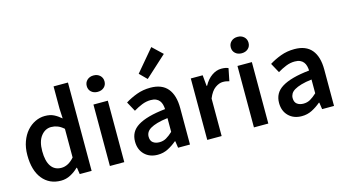

<svg xmlns="http://www.w3.org/2000/svg" viewBox="-88 -1137 2668 1482"><g transform="rotate(-15 1246.5 -396.0)"><path d="M245 12Q152 12 97.5 -55.5Q43 -123 43 -245Q43 -305 60.5 -353Q78 -401 107 -434Q136 -467 173.5 -485Q211 -503 251 -503Q293 -503 322 -488.5Q351 -474 380 -449L376 -528V-706H491V0H396L388 -53H384Q357 -26 321 -7Q285 12 245 12ZM273 -83Q328 -83 376 -138V-367Q350 -390 325.5 -399Q301 -408 276 -408Q228 -408 195 -366Q162 -324 162 -246Q162 -166 190.5 -124.5Q219 -83 273 -83Z M637 0V-491H752V0ZM695 -577Q664 -577 644 -595Q624 -613 624 -642Q624 -671 644 -689.5Q664 -708 695 -708Q726 -708 746 -689.5Q766 -671 766 -642Q766 -613 746 -595Q726 -577 695 -577Z M1018 12Q953 12 913 -27.5Q873 -67 873 -132Q873 -171 889.5 -201.5Q906 -232 941.5 -254Q977 -276 1031.5 -291Q1086 -306 1162 -314Q1161 -333 1156.5 -350.5Q1152 -368 1141.5 -381.5Q1131 -395 1114 -402.5Q1097 -410 1072 -410Q1036 -410 1001.5 -396Q967 -382 934 -362L892 -439Q933 -465 984 -484Q1035 -503 1094 -503Q1186 -503 1231.5 -448.5Q1277 -394 1277 -291V0H1182L1174 -54H1170Q1137 -26 1099.5 -7Q1062 12 1018 12ZM1055 -78Q1085 -78 1109.5 -92Q1134 -106 1162 -132V-242Q1112 -236 1078 -226Q1044 -216 1023 -203.5Q1002 -191 993 -175Q984 -159 984 -141Q984 -108 1004 -93Q1024 -78 1055 -78ZM1093 -573 1036 -630 1183 -804 1263 -728Z M1415 0V-491H1510L1518 -404H1522Q1548 -452 1585 -477.5Q1622 -503 1661 -503Q1696 -503 1717 -493L1697 -393Q1684 -397 1673 -399Q1662 -401 1646 -401Q1617 -401 1585 -378.5Q1553 -356 1530 -300V0Z M1788 0V-491H1903V0ZM1846 -577Q1815 -577 1795 -595Q1775 -613 1775 -642Q1775 -671 1795 -689.5Q1815 -708 1846 -708Q1877 -708 1897 -689.5Q1917 -671 1917 -642Q1917 -613 1897 -595Q1877 -577 1846 -577Z M2169 12Q2104 12 2064 -27.5Q2024 -67 2024 -132Q2024 -171 2040.5 -201.5Q2057 -232 2092.5 -254Q2128 -276 2182.5 -291Q2237 -306 2313 -314Q2312 -333 2307.5 -350.5Q2303 -368 2292.5 -381.5Q2282 -395 2265 -402.5Q2248 -410 2223 -410Q2187 -410 2152.5 -396Q2118 -382 2085 -362L2043 -439Q2084 -465 2135 -484Q2186 -503 2245 -503Q2337 -503 2382.5 -448.5Q2428 -394 2428 -291V0H2333L2325 -54H2321Q2288 -26 2250.5 -7Q2213 12 2169 12ZM2206 -78Q2236 -78 2260.5 -92Q2285 -106 2313 -132V-242Q2263 -236 2229 -226Q2195 -216 2174 -203.5Q2153 -191 2144 -175Q2135 -159 2135 -141Q2135 -108 2155 -93Q2175 -78 2206 -78Z"/></g></svg>

Font: Processing Sans Pro Semibold
Style: Regular
Weight: 600
Designer: Paul D. Hunt
Foundry: Adobe Systems Incorporated
Version: Version 2.020;PS 2.000;hotconv 1.0.86;makeotf.lib2.5.63406